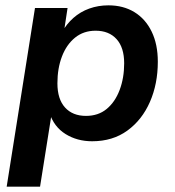

<svg xmlns="http://www.w3.org/2000/svg" viewBox="-20 -519 654 719"><path d="M5 180 111 -489H233L219 -397H211Q229 -429 255 -452Q281 -475 314.5 -487Q348 -499 386 -499Q442 -499 483.5 -473.5Q525 -448 548 -400.5Q571 -353 571 -288Q571 -205 541.5 -137.5Q512 -70 457 -30Q402 10 325 10Q269 10 225.5 -17Q182 -44 165 -97H174L130 180ZM302 -85Q348 -85 379.5 -111Q411 -137 428 -182Q445 -227 445 -282Q445 -341 416.5 -372.5Q388 -404 338 -404Q293 -404 261 -378Q229 -352 212 -307.5Q195 -263 195 -207Q195 -148 223.5 -116.5Q252 -85 302 -85Z"/></svg>

Font: Nunito Sans 12pt ExtraLight
Style: Italic
Weight: 200
Italic angle: -9°
Designer: Vernon Adams
Foundry: Vernon Adams
Version: Version 3.101;gftools[0.9.27]